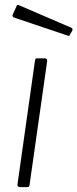

<svg xmlns="http://www.w3.org/2000/svg" viewBox="-20 -770 318 790"><path d="M102 -12Q101 -4 99 -2Q97 0 89 0H64Q57 0 54 -3Q51 -6 52 -12L124 -521Q125 -527 126.5 -528.5Q128 -530 133 -530H164Q169 -530 172 -527Q175 -524 174 -518ZM49 -747Q50 -749 52.5 -749.5Q55 -750 57 -749L273 -656Q276 -655 277.5 -652Q279 -649 278 -645L268 -628Q267 -623 264.5 -622.5Q262 -622 257 -624L40 -697Q34 -699 32 -703Q30 -707 33 -711Z"/></svg>

Font: Libre Franklin Thin ExtraLight
Style: Italic
Weight: 250
Italic angle: -8°
Version: Version 3.000